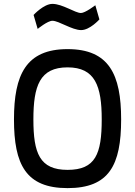

<svg xmlns="http://www.w3.org/2000/svg" viewBox="-20 -958 696 989"><path d="M328 -83C184 -83 152 -169 152 -343C152 -516 185 -611 328 -611C470 -611 504 -515 504 -343C504 -165 472 -83 328 -83ZM328 11C542 11 604 -107 604 -343C604 -574 542 -705 328 -705C114 -705 52 -573 52 -343C52 -111 113 11 328 11ZM471 -931C471 -931 419 -891 397 -891C367 -891 302 -938 250 -938C205 -938 153 -881 153 -881L174 -809C174 -809 225 -851 250 -851C283 -851 351 -803 398 -803C443 -803 492 -858 492 -858Z"/></svg>

Font: TitilliumText22L
Style: 600 wt
Weight: 600
Designer: Campivisivi
Foundry: Campivisivi
Version: 1.000